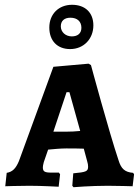

<svg xmlns="http://www.w3.org/2000/svg" viewBox="-20 -776 584 802"><path d="M273 -571C329 -571 370 -613 370 -670C370 -723 336 -756 281 -756C225 -756 186 -717 186 -661C186 -606 219 -571 273 -571ZM280 -624C254 -624 234 -642 234 -666C234 -689 249 -702 274 -702C303 -702 320 -686 320 -660C320 -637 305 -624 280 -624ZM287 6C287 6 358 0 430 0C468 0 534 2 534 2L540 -48L536 -54C501 -57 486 -71 475 -107C435 -226 360 -504 360 -504L350 -510L203 -497L59 -103C46 -72 32 -58 8 -54L2 2C2 2 57 0 103 0C155 0 225 4 225 4L231 -48L226 -55H195C167 -55 159 -59 159 -77C159 -81 160 -88 163 -99L181 -151C202 -153 233 -156 257 -156C276 -156 309 -156 330 -155L344 -103C347 -94 348 -86 348 -80C348 -60 340 -57 286 -52L282 0ZM203 -226 258 -391H270L315 -229C298 -227 274 -226 257 -226Z"/></svg>

Font: Alegreya SC
Style: Bold
Weight: 700
Designer: Juan Pablo del Peral
Foundry: Huerta Tipografica
Version: Version 2.007;PS 002.007;hotconv 1.0.88;makeotf.lib2.5.64775